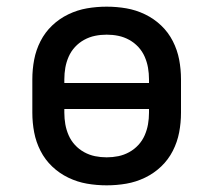

<svg xmlns="http://www.w3.org/2000/svg" viewBox="-20 -548 640 576"><path d="M300 8Q270 8 241 3Q212 -2 185 -15Q158 -28 136.5 -48.5Q115 -69 101.5 -95.5Q88 -122 82.5 -151Q77 -180 77 -210V-310Q77 -340 82.5 -369Q88 -398 101.5 -424.5Q115 -451 136.5 -471.5Q158 -492 185 -505Q212 -518 241 -523Q270 -528 300 -528Q330 -528 359 -523Q388 -518 415 -505Q442 -492 463.5 -471.5Q485 -451 498.5 -424.5Q512 -398 517.5 -369Q523 -340 523 -310V-210Q523 -180 517.5 -151Q512 -122 498.5 -95.5Q485 -69 463.5 -48.5Q442 -28 415 -15Q388 -2 359 3Q330 8 300 8ZM173 -299H427V-310Q427 -328 424 -345Q421 -362 414 -378Q407 -394 395 -407Q383 -420 367.5 -428.5Q352 -437 335 -440.5Q318 -444 300 -444Q282 -444 265 -440.5Q248 -437 232.5 -428.5Q217 -420 205 -407Q193 -394 186 -378Q179 -362 176 -345Q173 -328 173 -310ZM300 -76Q318 -76 335 -79.5Q352 -83 367.5 -91.5Q383 -100 395 -113Q407 -126 414 -142Q421 -158 424 -175Q427 -192 427 -210V-221H173V-210Q173 -192 176 -175Q179 -158 186 -142Q193 -126 205 -113Q217 -100 232.5 -91.5Q248 -83 265 -79.5Q282 -76 300 -76Z"/></svg>

Font: Iosevka Aile Medium
Style: Regular
Weight: 500
Designer: Belleve Invis
Foundry: Belleve Invis
Version: Version 27.3.5; ttfautohint (v1.8.4)